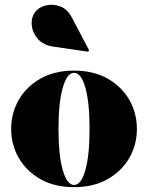

<svg xmlns="http://www.w3.org/2000/svg" viewBox="-20 -761 610 791"><path d="M199 -569Q159 -575 136.8 -599.8Q114.5 -624.5 111 -655.5Q107.5 -686.5 124 -710.5Q137.5 -730 166.5 -738Q195.5 -746 226.2 -735.5Q257 -725 276.5 -688L347 -554L343 -548ZM26 -230Q26 -295 57.2 -349.5Q88.5 -404 146.5 -437Q204.5 -470 285 -470Q365.5 -470 423.5 -437Q481.5 -404 512.8 -349.5Q544 -295 544 -230Q544 -165 512.8 -110.5Q481.5 -56 423.5 -23Q365.5 10 285 10Q204.5 10 146.5 -23Q88.5 -56 57.2 -110.5Q26 -165 26 -230ZM221 -230Q221 -122 238.5 -60.5Q256 1 285 1Q314.5 1 331.8 -60.5Q349 -122 349 -230Q349 -338 331.8 -399.5Q314.5 -461 285 -461Q256 -461 238.5 -399.5Q221 -338 221 -230Z"/></svg>

Font: Bodoni* 24pt Fatface
Style: Regular
Weight: 900
Version: Version 2.3